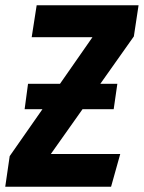

<svg xmlns="http://www.w3.org/2000/svg" viewBox="-47 -713 549 733"><path d="M482 -693 464 -574 336 -393H401L387 -296H268L147 -125H412L377 0H-27L-10 -117L115 -296H47L60 -393H182L306 -571H74L93 -693Z"/></svg>

Font: Fira Sans Extra Condensed
Style: Bold Italic
Weight: 700
Width: 3
Italic angle: -8°
Designer: Carrois Corporate & Edenspiekermann AG
Foundry: Carrois Corporate GbR & Edenspiekermann AG
Version: Version 4.203